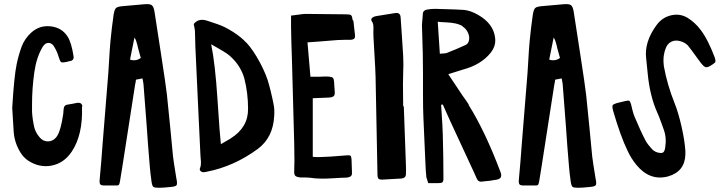

<svg xmlns="http://www.w3.org/2000/svg" viewBox="-20 -775 3455 911"><path d="M109 -16Q90 -31 78 -50Q49 -96 45 -149Q42 -187 38 -263Q47 -414 59 -470Q67 -510 83 -555Q98 -593 128 -620Q167 -656 220.5 -650Q274 -644 301 -601Q319 -573 329 -508Q332 -488 311 -485Q309 -485 304 -483.5Q299 -482 296 -481Q276 -477 270.5 -480Q265 -483 259 -503Q252 -528 239 -550Q228 -571 211 -571.5Q194 -572 182 -552Q153 -503 143 -433Q132 -356 132 -281V-245Q134 -208 143 -169Q150 -145 166 -126Q185 -102 211.5 -104.5Q238 -107 253 -133Q269 -160 280 -234Q280 -238 281 -246Q282 -254 282 -258Q284 -278 303 -279Q311 -280 326 -283Q341 -286 346 -287Q370 -290 371 -268L369 -270Q374 -135 320 -55Q283 0 223.5 11Q164 22 109 -16Z M734 116Q713 116 707.5 111.5Q702 107 699 87Q693 46 690 6Q687 -25 682.5 -86.5Q678 -148 676 -178L661 -373Q661 -377 660 -381.5Q659 -386 658 -392.5Q657 -399 656 -403L625 -397Q625 -393 623.5 -385Q622 -377 621 -373L561 13Q553 63 549 87Q547 100 542.5 103Q538 106 524 105H481Q462 106 456.5 100.5Q451 95 453 76Q456 47 460.5 -9.5Q465 -66 467 -95L491 -392Q494 -423 497.5 -485.5Q501 -548 504 -579Q510 -642 519 -705Q523 -730 530.5 -737Q538 -744 564 -746L666 -755Q691 -757 700 -750.5Q709 -744 713 -720Q724 -653 744 -519Q767 -370 772 -326Q778 -270 788 -167.5Q798 -65 801 -32Q803 -13 818 79V76Q822 98 817.5 104Q813 110 791 112Q753 116 734 116ZM616 -489Q633 -489 648 -500Q641 -527 635 -547Q634 -552 631.5 -562.5Q629 -573 626 -581Q623 -589 618 -597L597 -493L598 -492Q605 -489 616 -489Z M943 42Q935 41 930.5 35.5Q926 30 929 23Q932 16 933 7Q934 -2 933.5 -8Q933 -14 932 -24.5Q931 -35 931 -40L922 -229L907 -553Q907 -566 906 -591Q905 -616 905 -628Q904 -640 899 -661Q923 -691 965 -676Q981 -670 1013 -660Q1046 -649 1086 -623.5Q1126 -598 1149 -572V-573Q1182 -537 1213.5 -478Q1245 -419 1257 -371Q1258 -369 1264 -344Q1270 -319 1271.5 -312Q1273 -305 1277 -286Q1281 -267 1281.5 -253Q1282 -239 1281 -225Q1276 -123 1204 -69Q1090 15 960 40Q952 42 946 42ZM1028 -91Q1056 -107 1073 -117L1074 -118Q1158 -170 1157 -259Q1157 -334 1139 -404Q1123 -458 1083 -498Q1071 -511 1055.5 -521.5Q1040 -532 1016 -545.5Q992 -559 982 -565Q1001 -473 1012 -302.5Q1023 -132 1028 -91Z M1448 68Q1440 67 1426.5 67Q1413 67 1405 67Q1387 65 1381 59Q1375 53 1376 35Q1378 3 1376 -94Q1374 -161 1370.5 -296Q1367 -431 1365 -499Q1364 -524 1362.5 -573Q1361 -622 1361 -646V-701Q1370 -702 1385 -704Q1400 -706 1411 -707.5Q1422 -709 1432 -709Q1496 -709 1624 -707Q1641 -707 1646 -702.5Q1651 -698 1653 -681L1657 -675Q1658 -664 1660.5 -643Q1663 -622 1664 -612Q1666 -598 1661.5 -592.5Q1657 -587 1642 -586Q1632 -586 1612 -586Q1592 -586 1582 -585Q1567 -584 1538 -581.5Q1509 -579 1495 -578L1439 -574L1453 -411H1498L1521 -412Q1543 -412 1543 -411Q1555 -410 1559.5 -405.5Q1564 -401 1565 -388L1568 -343Q1570 -326 1564 -319.5Q1558 -313 1539 -312L1464 -309V-31Q1490 -28 1548 -32Q1625 -38 1627 -38Q1640 -39 1643.5 -35.5Q1647 -32 1648 -18Q1649 -8 1649 12.5Q1649 33 1650 43Q1652 62 1634 66Q1626 68 1619 68Q1603 68 1566 70.5Q1529 73 1501.5 72.5Q1474 72 1448 68Z M1798 77Q1781 78 1776 73Q1771 68 1771 51L1762 -411Q1761 -447 1757 -513Q1753 -579 1752 -600Q1751 -621 1752 -642Q1752 -662 1746 -671Q1734 -687 1755 -696Q1765 -699 1780 -701L1855 -713Q1880 -717 1881 -691Q1882 -668 1886.5 -610Q1891 -552 1893 -510.5Q1895 -469 1893 -429Q1892 -404 1892 -376Q1892 -348 1892.5 -316.5Q1893 -285 1893 -271L1896 -270Q1900 -170 1906 8Q1907 30 1906 53Q1905 70 1885 72Q1856 73 1798 77Z M2012 94Q2004 71 2003 66Q2000 40 1998 -12L1989 -216Q1987 -255 1987 -333Q1987 -364 1987 -427Q1987 -490 1986 -522Q1985 -544 1984 -589Q1983 -634 1982 -657Q1982 -665 1984 -681Q1986 -697 1986 -705Q1985 -727 2009 -730Q2024 -733 2045 -733Q2159 -730 2181 -728Q2213 -725 2248.5 -704.5Q2284 -684 2303 -659Q2328 -627 2330 -585Q2331 -555 2310 -527Q2264 -468 2177 -445Q2170 -443 2107 -423L2175 -321Q2178 -317 2189 -301.5Q2200 -286 2205 -277L2203 -278Q2282 -152 2355 42Q2366 71 2339 77Q2310 83 2263 87Q2249 88 2242 72L2230 45L2116 -201Q2110 -214 2098.5 -240Q2087 -266 2081 -279L2073 -278Q2081 -158 2081 -134Q2084 -30 2084 73Q2084 86 2079 90Q2074 94 2059 94ZM2067 -520Q2096 -522 2098 -523Q2147 -542 2190 -562Q2200 -567 2204 -579Q2210 -598 2201 -618.5Q2192 -639 2175 -649V-651Q2159 -660 2140 -664Q2121 -668 2095 -669Q2069 -670 2057 -672Z M2723 116Q2702 116 2696.5 111.5Q2691 107 2688 87Q2682 46 2679 6Q2676 -25 2671.5 -86.5Q2667 -148 2665 -178L2650 -373Q2650 -377 2649 -381.5Q2648 -386 2647 -392.5Q2646 -399 2645 -403L2614 -397Q2614 -393 2612.5 -385Q2611 -377 2610 -373L2550 13Q2542 63 2538 87Q2536 100 2531.5 103Q2527 106 2513 105H2470Q2451 106 2445.5 100.5Q2440 95 2442 76Q2445 47 2449.5 -9.5Q2454 -66 2456 -95L2480 -392Q2483 -423 2486.5 -485.5Q2490 -548 2493 -579Q2499 -642 2508 -705Q2512 -730 2519.5 -737Q2527 -744 2553 -746L2655 -755Q2680 -757 2689 -750.5Q2698 -744 2702 -720Q2713 -653 2733 -519Q2756 -370 2761 -326Q2767 -270 2777 -167.5Q2787 -65 2790 -32Q2792 -13 2807 79V76Q2811 98 2806.5 104Q2802 110 2780 112Q2742 116 2723 116ZM2605 -489Q2622 -489 2637 -500Q2630 -527 2624 -547Q2623 -552 2620.5 -562.5Q2618 -573 2615 -581Q2612 -589 2607 -597L2586 -493L2587 -492Q2594 -489 2605 -489Z M3150 62Q3064 85 3000 8Q2974 -24 2958 -59Q2925 -126 2888 -253Q2884 -270 2887 -275.5Q2890 -281 2907 -286Q2921 -290 2949 -296Q2962 -299 2966 -296.5Q2970 -294 2974 -281Q2975 -276 2980.5 -254Q2986 -232 2991 -221Q3018 -156 3043 -108Q3051 -92 3077 -64Q3089 -54 3102 -51Q3119 -47 3126 -51.5Q3133 -56 3136 -73Q3144 -121 3129 -161Q3128 -164 3117 -194.5Q3106 -225 3099 -240Q3063 -320 3053 -428Q3049 -474 3046 -497Q3036 -576 3096 -657Q3123 -693 3165 -702.5Q3207 -712 3243 -690Q3277 -669 3303 -635Q3339 -589 3373 -498L3372 -500Q3376 -488 3374.5 -482.5Q3373 -477 3362 -470Q3339 -454 3329 -456Q3319 -458 3302 -481Q3252 -550 3244 -559Q3229 -574 3210 -579Q3185 -587 3165 -577Q3145 -567 3137 -541Q3128 -516 3128 -489Q3128 -476 3130 -460Q3146 -372 3181 -285Q3199 -240 3214 -173.5Q3229 -107 3232 -58V-43Q3230 39 3150 62Z"/></svg>

Font: Because We Connect
Style: Regular
Weight: 400
Designer: Liz Wetzel, Aaron Williamson, Russ McMullin
Foundry: Red Hat
Version: Version 1.000